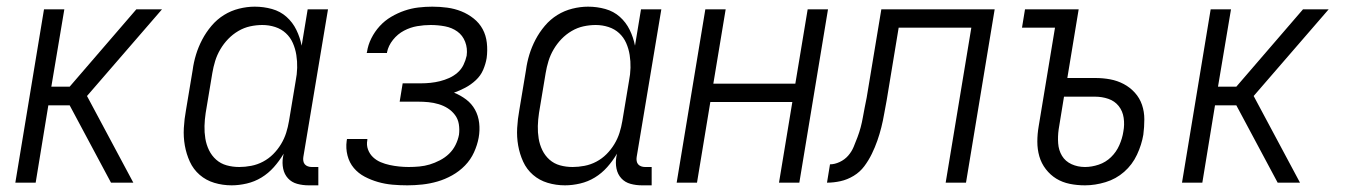

<svg xmlns="http://www.w3.org/2000/svg" viewBox="-20 -548 4040 576"><path d="M380 0H313L189 -232H125L87 0H26L112 -520H173L134 -288H189L389 -520H466L241 -260Z M675 8Q648 8 623 0.5Q598 -7 579 -23.5Q560 -40 549.5 -63Q539 -86 534.5 -111.5Q530 -137 531.5 -164Q533 -191 538 -218L558 -338Q561 -361 568 -384Q575 -407 586.5 -429Q598 -451 614.5 -470.5Q631 -490 652 -503Q673 -516 697 -522Q721 -528 744 -528Q771 -528 796 -521Q821 -514 839.5 -497.5Q858 -481 869 -458.5Q880 -436 885 -411L903 -520H964L890 -77Q889 -71 890 -65Q891 -59 894.5 -55Q898 -51 903.5 -49Q909 -47 915 -47H935V8H906Q888 8 871.5 3.5Q855 -1 844 -13Q833 -25 829.5 -42Q826 -59 829 -77L831 -87Q818 -65 801.5 -46.5Q785 -28 764.5 -15.5Q744 -3 720.5 2.5Q697 8 675 8ZM698 -47Q715 -47 733.5 -50.5Q752 -54 769 -63Q786 -72 799.5 -85.5Q813 -99 823 -115.5Q833 -132 838.5 -149.5Q844 -167 847 -185L867 -305Q871 -325 871.5 -344.5Q872 -364 869 -383Q866 -402 858.5 -419Q851 -436 837.5 -448.5Q824 -461 805.5 -467Q787 -473 767 -473Q749 -473 730.5 -469Q712 -465 695 -455Q678 -445 664.5 -431Q651 -417 641 -400Q631 -383 625.5 -365Q620 -347 617 -329L597 -209Q594 -189 593.5 -170Q593 -151 596 -132.5Q599 -114 607 -97.5Q615 -81 628.5 -69Q642 -57 660 -52Q678 -47 698 -47Z M1202 8Q1179 8 1157 6Q1135 4 1114 -2Q1093 -8 1074 -18Q1055 -28 1041.5 -44Q1028 -60 1022.5 -81.5Q1017 -103 1020 -125L1021 -131H1082V-128Q1079 -113 1084 -99.5Q1089 -86 1099 -76.5Q1109 -67 1122 -61.5Q1135 -56 1149 -53Q1163 -50 1177.5 -48.5Q1192 -47 1206 -47Q1222 -47 1238 -48.5Q1254 -50 1269 -54.5Q1284 -59 1299.5 -67Q1315 -75 1327 -86.5Q1339 -98 1346.5 -113Q1354 -128 1357 -144Q1359 -160 1356.5 -175.5Q1354 -191 1345 -203Q1336 -215 1323.5 -223Q1311 -231 1296 -235.5Q1281 -240 1265.5 -241.5Q1250 -243 1234 -243H1179L1188 -298H1243Q1257 -298 1271.5 -299.5Q1286 -301 1300 -304.5Q1314 -308 1327.5 -314Q1341 -320 1352.5 -330Q1364 -340 1370.5 -353.5Q1377 -367 1380 -381Q1383 -403 1375.5 -422.5Q1368 -442 1352 -453.5Q1336 -465 1315 -469Q1294 -473 1272 -473Q1252 -473 1231.5 -469.5Q1211 -466 1192 -456Q1173 -446 1159 -428.5Q1145 -411 1141 -391V-389H1080L1081 -392Q1084 -413 1094 -433Q1104 -453 1119 -469.5Q1134 -486 1153.5 -497.5Q1173 -509 1193.5 -516Q1214 -523 1235 -525.5Q1256 -528 1277 -528Q1300 -528 1322 -525Q1344 -522 1364 -514Q1384 -506 1401 -492.5Q1418 -479 1428 -460.5Q1438 -442 1440.5 -419.5Q1443 -397 1440 -374Q1437 -356 1429.5 -338.5Q1422 -321 1407.5 -307.5Q1393 -294 1376 -285Q1359 -276 1342 -270Q1362 -262 1378.5 -249.5Q1395 -237 1405 -219Q1415 -201 1417.5 -179Q1420 -157 1416 -135Q1412 -113 1402 -91Q1392 -69 1375 -51.5Q1358 -34 1336.5 -22Q1315 -10 1292.5 -3.5Q1270 3 1247 5.5Q1224 8 1202 8Z M1675 8Q1648 8 1623 0.5Q1598 -7 1579 -23.5Q1560 -40 1549.5 -63Q1539 -86 1534.5 -111.5Q1530 -137 1531.5 -164Q1533 -191 1538 -218L1558 -338Q1561 -361 1568 -384Q1575 -407 1586.5 -429Q1598 -451 1614.5 -470.5Q1631 -490 1652 -503Q1673 -516 1697 -522Q1721 -528 1744 -528Q1771 -528 1796 -521Q1821 -514 1839.5 -497.5Q1858 -481 1869 -458.5Q1880 -436 1885 -411L1903 -520H1964L1890 -77Q1889 -71 1890 -65Q1891 -59 1894.5 -55Q1898 -51 1903.5 -49Q1909 -47 1915 -47H1935V8H1906Q1888 8 1871.5 3.5Q1855 -1 1844 -13Q1833 -25 1829.5 -42Q1826 -59 1829 -77L1831 -87Q1818 -65 1801.5 -46.5Q1785 -28 1764.5 -15.5Q1744 -3 1720.5 2.5Q1697 8 1675 8ZM1698 -47Q1715 -47 1733.5 -50.5Q1752 -54 1769 -63Q1786 -72 1799.5 -85.5Q1813 -99 1823 -115.5Q1833 -132 1838.5 -149.5Q1844 -167 1847 -185L1867 -305Q1871 -325 1871.5 -344.5Q1872 -364 1869 -383Q1866 -402 1858.5 -419Q1851 -436 1837.5 -448.5Q1824 -461 1805.5 -467Q1787 -473 1767 -473Q1749 -473 1730.5 -469Q1712 -465 1695 -455Q1678 -445 1664.5 -431Q1651 -417 1641 -400Q1631 -383 1625.5 -365Q1620 -347 1617 -329L1597 -209Q1594 -189 1593.5 -170Q1593 -151 1596 -132.5Q1599 -114 1607 -97.5Q1615 -81 1628.5 -69Q1642 -57 1660 -52Q1678 -47 1698 -47Z M2010 0 2096 -520H2157L2120 -297H2366L2403 -520H2464L2378 0H2317L2357 -242H2111L2071 0Z M2817 0 2894 -465H2676L2640 -247Q2636 -227 2632.5 -206.5Q2629 -186 2624 -166Q2619 -146 2612 -126Q2605 -106 2595.5 -86.5Q2586 -67 2573 -49.5Q2560 -32 2541 -20.5Q2522 -9 2501.5 -4.5Q2481 0 2461 0L2470 -55Q2484 -55 2499 -62Q2514 -69 2524.5 -81Q2535 -93 2541 -107.5Q2547 -122 2552.5 -136.5Q2558 -151 2562 -166Q2566 -181 2568.5 -195.5Q2571 -210 2574 -225Q2577 -240 2580 -255L2624 -520H2964L2878 0Z M3235 8Q3211 8 3189 3.5Q3167 -1 3149 -12Q3131 -23 3117.5 -40.5Q3104 -58 3098 -79Q3092 -100 3092 -123Q3092 -146 3096 -169L3145 -465H3046L3055 -520H3216L3182 -314H3266Q3289 -314 3310.5 -310Q3332 -306 3351 -296Q3370 -286 3384.5 -270Q3399 -254 3406 -233.5Q3413 -213 3413 -190Q3413 -167 3410 -144Q3405 -114 3391 -84Q3377 -54 3352.5 -32.5Q3328 -11 3296.5 -1.5Q3265 8 3235 8ZM3235 -47Q3255 -47 3276 -54Q3297 -61 3313 -76.5Q3329 -92 3338 -112.5Q3347 -133 3350 -153Q3354 -174 3351 -194.5Q3348 -215 3336 -230Q3324 -245 3305 -251.5Q3286 -258 3265 -258H3172L3156 -160Q3153 -139 3154.5 -118Q3156 -97 3166 -80.5Q3176 -64 3194.5 -55.5Q3213 -47 3235 -47Z M3880 0H3813L3689 -232H3625L3587 0H3526L3612 -520H3673L3634 -288H3689L3889 -520H3966L3741 -260Z"/></svg>

Font: Iosevka Light
Style: Italic
Weight: 300
Italic angle: -9°
Monospace: yes
Designer: Belleve Invis
Foundry: Belleve Invis
Version: Version 32.5.0; ttfautohint (v1.8.4)